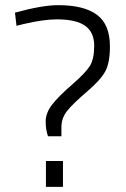

<svg xmlns="http://www.w3.org/2000/svg" viewBox="-20 -725 489 744"><path d="M406 -545Q406 -482 388 -448.5Q370 -415 316 -369Q262 -323 240 -295Q218 -267 218 -233V-197H166Q157 -222 157 -254.5Q157 -287 181.5 -319Q206 -351 258.5 -396.5Q311 -442 328 -469Q345 -496 345 -548Q345 -600 310 -625Q275 -650 200 -650Q150 -650 72 -632L44 -625L38 -676Q144 -705 205 -705Q306 -705 356 -667.5Q406 -630 406 -545ZM158 -1V-101H224V-1Z"/></svg>

Font: Titillium Web[RUS by Daymarius]
Style: Regular
Weight: 300
Designer: Cyrillization by Daymarius
Foundry: Cyrillization by Daymarius
Version: Version 1.002 September 12, 2018